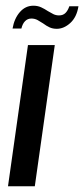

<svg xmlns="http://www.w3.org/2000/svg" viewBox="-20 -653 295 673"><path d="M8 0 78 -495H172L102 0ZM179 -552Q165 -552 154 -557Q143 -562 131 -571Q122 -577 112 -582.5Q102 -588 90 -588Q77 -588 68 -579Q59 -570 55 -553H24Q30 -588 49.5 -610.5Q69 -633 97 -633Q112 -633 124 -627.5Q136 -622 148 -614Q158 -608 167 -603.5Q176 -599 187 -599Q201 -599 209.5 -607.5Q218 -616 223 -631H255Q249 -593 226.5 -572.5Q204 -552 179 -552Z"/></svg>

Font: Alumni Sans Thin SemiBold
Style: Italic
Weight: 600
Italic angle: -8°
Version: Version 1.016